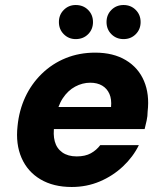

<svg xmlns="http://www.w3.org/2000/svg" viewBox="-20 -734 653 766"><path d="M266 12Q193 12 141.5 -18.5Q90 -49 66 -104Q42 -159 50 -231Q56 -293 80.5 -346Q105 -399 146.5 -439.5Q188 -480 242 -502Q296 -524 360 -524Q432 -524 482 -494Q532 -464 554.5 -411Q577 -358 569 -289Q569 -271 565 -253Q561 -235 557 -219H152L168 -307H423Q426 -338 416.5 -359.5Q407 -381 387.5 -392.5Q368 -404 340 -404Q309 -404 280 -388.5Q251 -373 230.5 -342Q210 -311 202 -263L197 -234Q191 -198 198.5 -170Q206 -142 228.5 -126Q251 -110 286 -110Q320 -110 342.5 -122.5Q365 -135 380 -155H534Q511 -108 470.5 -70Q430 -32 378 -10Q326 12 266 12ZM282 -578Q254 -578 234.5 -597.5Q215 -617 215 -646Q215 -675 234.5 -694.5Q254 -714 282 -714Q312 -714 331.5 -694.5Q351 -675 351 -646Q351 -617 331.5 -597.5Q312 -578 282 -578ZM473 -578Q444 -578 424.5 -597.5Q405 -617 405 -646Q405 -675 424.5 -694.5Q444 -714 473 -714Q502 -714 521.5 -694.5Q541 -675 541 -646Q541 -617 521.5 -597.5Q502 -578 473 -578Z"/></svg>

Font: DM Sans 12pt Black
Style: Italic
Weight: 900
Italic angle: -10°
Version: Version 4.004;gftools[0.9.30]